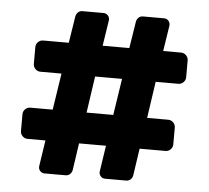

<svg xmlns="http://www.w3.org/2000/svg" viewBox="-47 -705 779 717"><g transform="rotate(5 342.5 -347.0)"><path d="M476 -60Q474 -51 467.5 -45Q461 -39 451 -39H372Q363 -39 356.5 -45.5Q350 -52 350 -61V-63L365 -162H264L249 -60Q247 -51 240.5 -45Q234 -39 224 -39H145Q136 -39 129.5 -45.5Q123 -52 123 -61V-63L138 -162H71Q60 -162 52 -170Q44 -178 44 -189V-252Q44 -263 52 -271Q60 -279 71 -279H155L176 -416H97Q86 -416 78 -424Q70 -432 70 -443V-506Q70 -517 78 -525Q86 -533 97 -533H193L209 -634Q211 -643 217.5 -649Q224 -655 233 -655H313Q322 -655 328.5 -648.5Q335 -642 335 -633V-630L320 -533H420L436 -634Q438 -643 444.5 -649Q451 -655 460 -655H540Q549 -655 555.5 -648.5Q562 -642 562 -633V-630L547 -533H614Q625 -533 633 -525Q641 -517 641 -506V-443Q641 -432 633 -424Q625 -416 614 -416H529L509 -279H588Q599 -279 607 -271Q615 -263 615 -252V-189Q615 -178 607 -170Q599 -162 588 -162H491ZM382 -279 403 -416H302L282 -279Z"/></g></svg>

Font: Hezaedrus Medium
Style: Regular
Weight: 500
Designer: Hubert & Fischer
Foundry: Hubert & Fischer
Version: Version 1.10;September 3, 2019;FontCreator 11.5.0.2425 64-bi